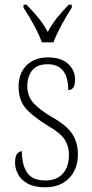

<svg xmlns="http://www.w3.org/2000/svg" viewBox="-20 -786 392 816"><path d="M171 10Q126 10 98 -5.5Q70 -21 57 -45Q44 -69 44 -94Q44 -120 52 -131.5Q60 -143 73 -143Q73 -85 95.5 -52Q118 -19 172 -19Q221 -19 247 -48Q273 -77 273 -129Q273 -164 255.5 -192Q238 -220 183 -252Q137 -281 109.5 -305Q82 -329 70.5 -355.5Q59 -382 59 -418Q59 -475 93 -508.5Q127 -542 184 -542Q240 -542 269.5 -514.5Q299 -487 299 -449Q299 -403 270 -403Q270 -513 182 -513Q137 -513 116.5 -486.5Q96 -460 96 -421Q96 -378 121.5 -349Q147 -320 200 -289Q265 -252 288 -215.5Q311 -179 311 -131Q311 -66 273 -28Q235 10 171 10ZM158 -606Q150 -629 136.5 -655.5Q123 -682 108 -708Q93 -734 80 -753V-766H93Q122 -736 143 -710.5Q164 -685 183 -650Q202 -685 222.5 -710.5Q243 -736 272 -766H285V-753Q266 -725 243 -682.5Q220 -640 207 -606Z"/></svg>

Font: Noto Serif Bengali Condensed ExtraLight
Style: Regular
Weight: 200
Width: 3
Designer: Juan Bruce, Universal Thirst, Indian Type Foundry and the Monotype Design Team.
Foundry: Monotype Imaging Inc.
Version: Version 2.003; ttfautohint (v1.8.4.7-5d5b)